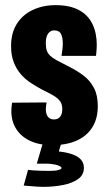

<svg xmlns="http://www.w3.org/2000/svg" viewBox="-20 -554 418 746"><path d="M182 10Q133 10 97.5 -6.5Q62 -23 43 -53Q24 -83 24 -123Q24 -131 25 -139Q26 -147 27 -155L161 -156Q160 -149 159 -142Q158 -135 158 -129Q158 -117 161.5 -108.5Q165 -100 172 -95Q179 -90 190 -90Q200 -90 207 -94.5Q214 -99 218 -108Q222 -117 222 -130Q222 -150 212.5 -162Q203 -174 185.5 -184Q168 -194 143 -206Q121 -218 99.5 -232Q78 -246 61 -265.5Q44 -285 33.5 -312Q23 -339 23 -375Q23 -426 45.5 -461.5Q68 -497 107.5 -515.5Q147 -534 196 -534Q251 -534 286.5 -515Q322 -496 339 -461Q356 -426 356 -379Q356 -373 355.5 -366Q355 -359 354.5 -352Q354 -345 353 -337H219Q221 -350 222.5 -362Q224 -374 224 -385Q224 -408 217 -422Q210 -436 190 -436Q182 -436 174.5 -431Q167 -426 162.5 -415Q158 -404 158 -386Q158 -368 162 -357Q166 -346 175 -337.5Q184 -329 200 -320Q224 -307 252 -293Q280 -279 305 -260Q330 -241 345 -212.5Q360 -184 360 -142Q360 -93 338.5 -59Q317 -25 277.5 -7.5Q238 10 182 10ZM149 172Q128 172 109.5 170Q91 168 72 167L89 106Q94 107 108 108Q122 109 140 109.5Q158 110 173 110Q195 110 207 106.5Q219 103 219 99Q219 91 194.5 85.5Q170 80 123 82L145 32Q224 31 265 47Q306 63 306 98Q306 126 283 142Q260 158 224 165Q188 172 149 172ZM219 0 194 82H123L147 0Z"/></svg>

Font: Truculenta Black
Style: Regular
Weight: 900
Version: Version 1.002